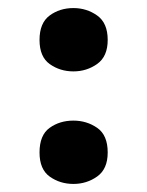

<svg xmlns="http://www.w3.org/2000/svg" viewBox="-20 -456 365 476"><path d="M78 -357Q78 -399 103 -417.5Q128 -436 162 -436Q195 -436 221 -417.5Q247 -399 247 -357Q247 -316 221 -297.5Q195 -279 162 -279Q129 -279 103.5 -297Q78 -315 78 -357ZM78 -78Q78 -121 103 -139Q128 -157 162 -157Q195 -157 221 -139Q247 -121 247 -78Q247 -37 221 -18.5Q195 0 162 0Q129 0 103.5 -18Q78 -36 78 -78Z"/></svg>

Font: Noto Sans Syriac ExtraBold
Style: Regular
Weight: 800
Designer: Patrick Giasson and the Monotype Design Team
Foundry: Monotype Imaging Inc.
Version: Version 3.000; ttfautohint (v1.8.4.7-5d5b)